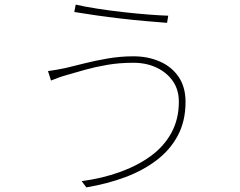

<svg xmlns="http://www.w3.org/2000/svg" viewBox="-20 -779 1040 832"><path d="M755 -338Q755 -390 729 -427.5Q703 -465 658.5 -486Q614 -507 558 -507Q497 -507 445 -498Q393 -489 350 -477Q307 -465 273 -455Q248 -448 232 -442Q216 -436 201 -430L188 -471Q205 -473 223.5 -476.5Q242 -480 263 -484Q297 -492 344 -504Q391 -516 446.5 -525.5Q502 -535 558 -535Q621 -535 672.5 -512.5Q724 -490 754 -446Q784 -402 784 -337Q784 -255 751 -192.5Q718 -130 659 -85Q600 -40 522 -11Q444 18 354 33L334 6Q423 -6 499.5 -33.5Q576 -61 633.5 -103Q691 -145 723 -204Q755 -263 755 -338ZM308 -759Q347 -750 401.5 -741.5Q456 -733 514 -726.5Q572 -720 623.5 -716Q675 -712 709 -711L704 -680Q665 -683 613 -687.5Q561 -692 505 -698.5Q449 -705 396.5 -712.5Q344 -720 302 -727Z"/></svg>

Font: Noto Sans TC
Style: Regular
Weight: 100
Designer: Ryoko NISHIZUKA 西塚涼子 (kana, bopomofo & ideographs); Paul D. Hunt (Latin, Greek & Cyrillic); Sandoll Communications 산돌커뮤니
Foundry: Adobe
Version: Version 2.004;hotconv 1.0.118;makeotfexe 2.5.65603